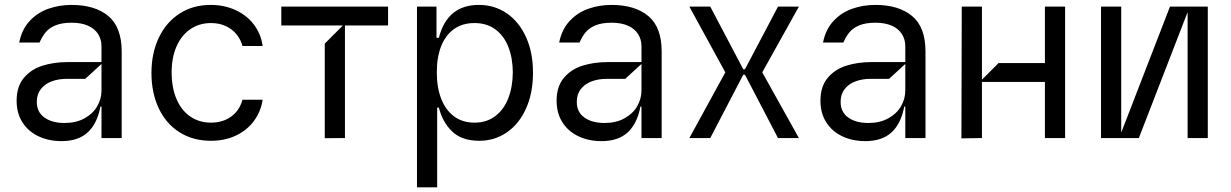

<svg xmlns="http://www.w3.org/2000/svg" viewBox="-20 -573 5108 797"><path d="M49 -154.8Q49 -213.8 79 -249.6Q109 -285.5 156.6 -300.4Q204.2 -315.3 260.7 -315.3H401.3V-380.7Q401.3 -409.4 387.3 -431.6Q373.2 -453.8 345.3 -466.3Q317.5 -478.7 277 -478.7Q236.5 -478.7 210.2 -467.7Q183.9 -456.7 169.2 -438.7Q154.5 -420.8 144.2 -396.3H59.7Q70.7 -451.3 103.5 -486.3Q136.4 -521.3 181.5 -536.9Q226.6 -552.6 277 -552.6Q374.3 -552.6 429.7 -506.4Q485.1 -460.2 485.1 -359.4V0H401.3V-130.7H397Q383.5 -59.7 344.1 -23.4Q304.7 12.8 235.1 12.8Q182.5 12.8 140.1 -7.1Q97.7 -27 73.3 -65Q49 -103 49 -154.8ZM401.3 -197.4V-307.5L333.8 -245.7H256.4Q222.3 -245.7 194.1 -235.1Q165.8 -224.4 149.3 -202.9Q132.8 -181.5 132.8 -150.6Q132.5 -108.3 164.1 -85.4Q195.7 -62.5 247.9 -62.5Q295.5 -62.5 330.3 -81.5Q365.1 -100.5 383.2 -131.4Q401.3 -162.3 401.3 -197.4Z M608.7 -269.9Q608.7 -352.3 639.2 -416.5Q669.7 -480.8 725.5 -516.7Q781.2 -552.6 854.4 -552.6Q911.2 -552.6 957.7 -531.2Q1004.3 -509.9 1033.7 -471.2Q1063.2 -432.5 1070.3 -382.1H986.5Q979.8 -408 962.5 -429.7Q945.3 -451.3 918.1 -464.3Q891 -477.3 855.8 -477.3Q807.2 -477.3 770.1 -451.9Q733 -426.5 712.7 -380.1Q692.5 -333.8 692.5 -272.7Q692.5 -209.9 712.4 -162.6Q732.2 -115.4 769.4 -89.7Q806.5 -63.9 855.8 -63.9Q904.8 -63.9 939.6 -89.1Q974.4 -114.3 986.5 -159.1H1070.3Q1062.9 -110.4 1034.6 -71.7Q1006.4 -33 960.4 -10.8Q914.4 11.4 855.8 11.4Q780.5 11.4 724.4 -24.5Q668.3 -60.4 638.5 -124.3Q608.7 -188.2 608.7 -269.9Z M1411.9 0 1328.1 0.7V-392L1403.4 -467.3H1147.7V-545.5H1590.9V-467.3H1411.9Z M1710.9 204.5V-545.5H1791.9V-416.2H1801.8Q1836.6 -552.6 1968 -552.6Q2032.3 -552.6 2083.3 -517.9Q2134.2 -483.3 2163.4 -419.4Q2192.5 -355.5 2192.5 -271.3Q2192.5 -186.4 2163.5 -122.3Q2134.6 -58.2 2083.8 -23.4Q2033 11.4 1969.5 11.4Q1897.7 11.4 1857.4 -26.8Q1817.1 -65 1801.8 -126.4H1794.7V204.5ZM1949.6 -63.9Q2000.4 -63.9 2036.2 -91.3Q2072.1 -118.6 2090.2 -166Q2108.3 -213.4 2108.7 -272.7Q2108.3 -331.7 2090.4 -377.8Q2072.4 -424 2036.8 -450.6Q2001.1 -477.3 1949.6 -477.3Q1899.1 -477.3 1864 -451.9Q1828.8 -426.5 1810.9 -380.3Q1793 -334.2 1793.3 -272.7Q1793 -210.6 1811.3 -163.4Q1829.5 -116.1 1864.7 -90Q1899.9 -63.9 1949.6 -63.9Z M2290.5 -154.8Q2290.5 -213.8 2320.5 -249.6Q2350.5 -285.5 2398.1 -300.4Q2445.7 -315.3 2502.1 -315.3H2642.8V-380.7Q2642.8 -409.4 2628.7 -431.6Q2614.7 -453.8 2586.8 -466.3Q2558.9 -478.7 2518.5 -478.7Q2478 -478.7 2451.7 -467.7Q2425.4 -456.7 2410.7 -438.7Q2396 -420.8 2385.7 -396.3H2301.1Q2312.1 -451.3 2345 -486.3Q2377.8 -521.3 2422.9 -536.9Q2468 -552.6 2518.5 -552.6Q2615.8 -552.6 2671.2 -506.4Q2726.6 -460.2 2726.6 -359.4V0H2642.8V-130.7H2638.5Q2625 -59.7 2585.6 -23.4Q2546.2 12.8 2476.6 12.8Q2424 12.8 2381.6 -7.1Q2339.1 -27 2314.8 -65Q2290.5 -103 2290.5 -154.8ZM2642.8 -197.4V-307.5L2575.3 -245.7H2497.9Q2463.8 -245.7 2435.5 -235.1Q2407.3 -224.4 2390.8 -202.9Q2374.3 -181.5 2374.3 -150.6Q2373.9 -108.3 2405.5 -85.4Q2437.1 -62.5 2489.3 -62.5Q2536.9 -62.5 2571.7 -81.5Q2606.5 -100.5 2624.6 -131.4Q2642.8 -162.3 2642.8 -197.4Z M2841.6 -545.5H2928.3L3065.3 -285.5H3072.4L3209.5 -545.5H3296.2L3144.2 -272.7L3296.2 0H3209.5L3072.4 -262.8H3065.3L2928.3 0H2841.6L2990.8 -272.7Z M3385.7 -154.8Q3385.7 -213.8 3415.7 -249.6Q3445.7 -285.5 3493.3 -300.4Q3540.8 -315.3 3597.3 -315.3H3737.9V-380.7Q3737.9 -409.4 3723.9 -431.6Q3709.9 -453.8 3682 -466.3Q3654.1 -478.7 3613.6 -478.7Q3573.2 -478.7 3546.9 -467.7Q3520.6 -456.7 3505.9 -438.7Q3491.1 -420.8 3480.8 -396.3H3396.3Q3407.3 -451.3 3440.2 -486.3Q3473 -521.3 3518.1 -536.9Q3563.2 -552.6 3613.6 -552.6Q3710.9 -552.6 3766.3 -506.4Q3821.7 -460.2 3821.7 -359.4V0H3737.9V-130.7H3733.7Q3720.2 -59.7 3680.8 -23.4Q3641.3 12.8 3571.7 12.8Q3519.2 12.8 3476.7 -7.1Q3434.3 -27 3410 -65Q3385.7 -103 3385.7 -154.8ZM3737.9 -197.4V-307.5L3670.5 -245.7H3593Q3558.9 -245.7 3530.7 -235.1Q3502.5 -224.4 3486 -202.9Q3469.5 -181.5 3469.5 -150.6Q3469.1 -108.3 3500.7 -85.4Q3532.3 -62.5 3584.5 -62.5Q3632.1 -62.5 3666.9 -81.5Q3701.7 -100.5 3719.8 -131.4Q3737.9 -162.3 3737.9 -197.4Z M4056.1 0 3970.9 1.4 3972.3 -545.5H4056.1V-242.2L4125 -311.1H4317.5V-545.5H4401.3V0H4317.5V-233H4056.1Z M4550.4 -545.5H4634.2V-22.4L4836.6 -545.5H4993.6V0H4909.8V-522.7L4707.4 0H4550.4Z"/></svg>

Font: Riot Sans
Style: Regular
Weight: 400
Designer: Rasmus Andersson
Foundry: rsms
Version: Version 4.001